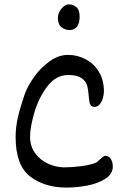

<svg xmlns="http://www.w3.org/2000/svg" viewBox="-20 -849 565 876"><path d="M290.5 -598.6Q332 -598.6 369.6 -579.3Q407.2 -560.1 430.7 -522.2Q454.1 -484.4 454.1 -432.1Q454.1 -418.5 449.5 -401.9Q444.8 -385.3 435.1 -373.3Q425.3 -361.3 411.6 -361.3Q400.4 -361.3 395 -367.7Q389.6 -374 387.9 -383.8Q386.2 -393.6 384.8 -411.1Q382.8 -440.4 377.2 -459.7Q371.6 -479 351.6 -492.9Q331.5 -506.8 291 -506.8Q235.8 -506.8 196.5 -455.6Q157.2 -404.3 137.2 -336.7Q117.2 -269 117.2 -225.1Q117.2 -182.1 140.1 -150.4Q163.1 -118.7 199.5 -102.1Q235.8 -85.4 274.9 -85.4Q310.1 -85.4 352.5 -91.1Q395 -96.7 421.4 -108.4Q439 -125 447.5 -131.6Q456.1 -138.2 460 -138.2Q475.6 -138.2 485.1 -124.3Q494.6 -110.4 494.6 -89.4Q494.6 -55.2 460.7 -33.4Q426.8 -11.7 378.2 -2.4Q329.6 6.8 283.2 6.8Q183.6 6.8 117.4 -43.9Q51.3 -94.7 51.3 -223.6Q51.3 -269.5 62 -315.4Q72.8 -361.3 92.3 -418Q106.4 -457.5 136.7 -499.5Q167 -541.5 207.5 -570.1Q248 -598.6 290.5 -598.6ZM343.3 -773.4Q343.3 -743.2 331.5 -727.5Q319.8 -711.9 297.4 -711.9Q277.8 -711.9 261 -724.4Q244.1 -736.8 244.1 -767.6Q244.1 -781.7 251.7 -796.1Q259.3 -810.5 270.8 -819.8Q282.2 -829.1 293 -829.1Q313 -829.1 328.1 -816.7Q343.3 -804.2 343.3 -773.4Z"/></svg>

Font: Dekko
Style: Regular
Weight: 400
Designer: Multiple
Foundry: Sorkin Type
Version: Version 2.001